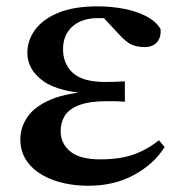

<svg xmlns="http://www.w3.org/2000/svg" viewBox="-20 -572 574 608"><path d="M260.9 16.2Q199.5 16.2 150.4 -1.2Q101.4 -18.5 72.9 -51.5Q44.4 -84.5 44.4 -130.8Q44.4 -168.4 67 -201.7Q89.6 -235 141.8 -257.1Q194 -279.1 282.4 -283.1V-274.3Q167.6 -278.8 117.1 -315.2Q66.6 -351.5 66.6 -404.7Q66.6 -443.9 90.9 -477.5Q115.2 -511 164.6 -531.5Q214.1 -551.9 289 -551.9Q333 -551.9 373.7 -543.9Q414.5 -535.8 444.9 -519.6Q475.3 -503.3 488.7 -479.2Q490.2 -452.9 476.8 -437.9Q463.4 -422.9 438.1 -422.9Q416.6 -422.9 398.6 -429.9Q380.7 -436.8 354.2 -466.1L291.2 -533.9L352.5 -534.8L374.7 -509.1Q347.5 -511.9 328.4 -513.3Q309.2 -514.7 291.4 -514.7Q239.6 -514.7 209.6 -488.3Q179.6 -461.8 179.6 -416.3Q179.6 -370.3 210.5 -341.3Q241.5 -312.4 314.1 -312.4Q328.8 -312.4 342.7 -312.9Q356.7 -313.4 375.4 -314.4V-249.8Q352.3 -251.6 340.5 -251.6Q328.7 -251.6 319.3 -251.6Q262.7 -251.6 230.6 -239.1Q198.6 -226.7 185.3 -205.6Q172.1 -184.5 172.1 -156.2Q172.1 -117.7 202.4 -92.5Q232.7 -67.3 298.1 -67.3Q358.3 -67.3 402 -82.4Q445.6 -97.5 483.2 -127.9L501.3 -106.5Q468.7 -53.4 405.5 -18.6Q342.3 16.2 260.9 16.2Z"/></svg>

Font: Noto Serif KR ExtraLight
Style: Regular
Weight: 200
Designer: Ryoko NISHIZUKA 西塚涼子 (kana & ideographs); Frank Grießhammer (Latin, Greek & Cyrillic); Wenlong ZHANG 张文龙 (bopomofo); San
Foundry: Adobe
Version: Version 2.002-H1;hotconv 1.1.0;makeotfexe 2.6.0